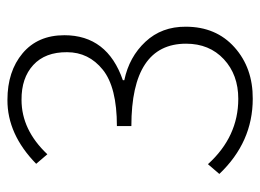

<svg xmlns="http://www.w3.org/2000/svg" viewBox="-112 -579 703 519"><g transform="rotate(-90 239.5 -319.5)"><path d="M231.9 12.2Q114.7 12.2 28.8 -78.1L55.2 -108.9Q129.4 -26.9 231.9 -26.9Q296.9 -26.9 338.9 -65.9Q380.9 -105 380.9 -168Q380.9 -315.9 158.2 -315.9V-355Q263.2 -355 310.5 -393.1Q357.9 -431.2 357.9 -489.7Q358.4 -548.8 323.2 -581.1Q288.1 -613.3 229 -612.8Q147.9 -612.8 82 -543L56.2 -573.2Q136.2 -651.4 229 -650.9Q306.2 -650.9 355 -609.9Q403.8 -568.8 403.8 -497.1Q403.8 -380.9 282.2 -338.9V-335Q345.2 -321.8 386.2 -277.8Q427.2 -233.9 426.8 -168.9Q426.8 -86.9 371.1 -37.1Q315.4 12.7 231.9 12.2Z"/></g></svg>

Font: SourceSansPro-Light
Style: Regular
Weight: 300
Designer: Paul D. Hunt
Foundry: Adobe Systems Incorporated
Version: Version 2.020;PS 2.0;hotconv 1.0.86;makeotf.lib2.5.63406